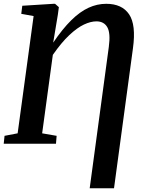

<svg xmlns="http://www.w3.org/2000/svg" viewBox="-24 -774 778 1034"><path d="M459 240 562 -521.5Q572 -595.5 554 -627.2Q536 -659 495 -659Q464.5 -659 428 -641.8Q391.5 -624.5 349.5 -585.2Q307.5 -546 260.5 -478.5L203 -56L281 -42.5L277.5 0H-4L0.5 -42.5L71 -56L157 -687.5L90.5 -699.5L96 -743L264 -753.5H272.5L293 -735.5L287.5 -694.5L262.5 -544.5Q313 -619 359.8 -665Q406.5 -711 452.8 -732.2Q499 -753.5 548 -753.5Q633 -753.5 671.2 -697Q709.5 -640.5 692 -514L590 240Z"/></svg>

Font: Merriweather 36pt SemiBold
Style: Italic
Weight: 600
Italic angle: -7.8°
Version: Version 2.101